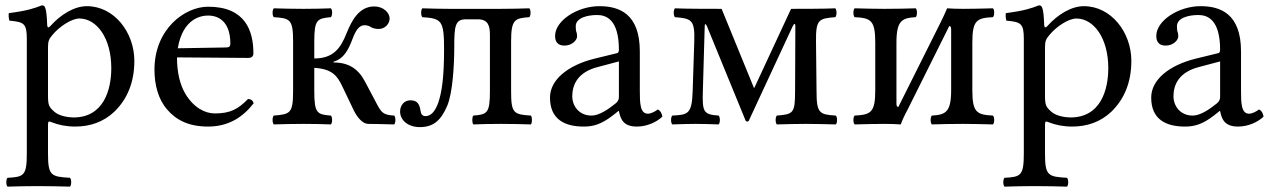

<svg xmlns="http://www.w3.org/2000/svg" viewBox="-20 -462 4734 716"><path d="M156 -368C155 -398 153 -424 148 -434C146 -439 144 -442 136 -442C108 -431 82 -422 13 -413C11 -407 13 -391 15 -385C69 -380 80 -375 80 -317V110C80 193 69 198 8 201C2 207 2 228 8 234C43 233 80 232 120 232C160 232 208 233 241 234C247 228 247 207 241 201C170 197 159 193 159 110V2C159 -11 163 -10 173 -6C198 4 228 10 260 10C316 10 366 -7 407 -46C454 -92 481 -154 481 -235C481 -341 406 -439 304 -439C258 -439 207 -409 167 -364C161 -358 157 -358 156 -368ZM175 -331C201 -363 247 -393 276 -393C340 -393 395 -321 395 -208C395 -126 366 -24 254 -24C236 -24 201 -29 183 -45C163 -63 159 -69 159 -105V-287C159 -308 163 -317 175 -331Z M905 -93C868 -55 839 -39 781 -39C745 -39 703 -60 672 -111C652 -144 640 -190 640 -248L906 -246C918 -246 925 -252 925 -263C925 -347 895 -437 756 -437C669 -437 556 -354 556 -202C556 -146 570 -92 603 -54C637 -14 684 10 756 10C832 10 886 -25 926 -77C923 -87 917 -92 905 -93ZM643 -282C662 -395 732 -404 756 -404C794 -404 839 -383 839 -299C839 -290 835 -285 824 -285Z M1352 0C1352 0 1430 1 1450 2C1456 -4 1456 -25 1450 -31C1411 -33 1403 -41 1386 -73L1341 -158C1316 -205 1281 -229 1224 -229V-232C1263 -243 1280 -278 1295 -318C1307 -349 1319 -368 1340 -368C1349 -368 1357 -365 1363 -361C1369 -357 1380 -354 1393 -354C1415 -354 1433 -373 1433 -393C1433 -415 1409 -438 1376 -438C1318 -438 1291 -384 1272 -337C1250 -282 1223 -244 1152 -244V-307C1152 -390 1163 -393 1214 -398C1220 -404 1220 -425 1214 -431C1190 -430 1152 -429 1112 -429C1069 -429 1034 -430 1001 -431C995 -425 995 -404 1001 -398C1062 -394 1073 -390 1073 -307V-122C1073 -39 1062 -36 1001 -31C995 -25 995 -4 1001 2C1034 1 1069 0 1113 0C1152 0 1192 1 1214 2C1220 -4 1220 -25 1214 -31C1163 -35 1152 -39 1152 -122V-209C1220 -205 1238 -178 1256 -141L1299 -51C1312 -24 1332 -1 1352 0Z M1886 -122V-307C1886 -389 1899 -394 1954 -398C1960 -404 1960 -425 1954 -431C1924 -430 1886 -429 1846 -429H1657C1624 -429 1585 -430 1555 -431C1549 -425 1549 -404 1555 -398C1626 -393 1636 -387 1636 -279C1636 -174 1628 -119 1614 -78C1601 -42 1584 -29 1567 -29C1554 -29 1550 -37 1548 -50C1545 -69 1539 -88 1511 -88C1486 -88 1472 -68 1472 -46C1472 -15 1500 12 1546 12C1597 12 1625 -14 1648 -68C1668 -116 1674 -218 1674 -286C1674 -364 1677 -390 1717 -390H1762C1800 -390 1807 -366 1807 -332V-122C1807 -40 1797 -35 1745 -31C1740 -25 1740 -4 1745 2C1770 1 1807 0 1847 0C1887 0 1932 1 1960 2C1965 -4 1965 -25 1960 -31C1895 -35 1886 -40 1886 -122Z M2288 -48C2294 -17 2305 10 2355 10C2393 10 2429 -7 2450 -27C2448 -39 2444 -48 2433 -54C2426 -48 2409 -38 2396 -38C2367 -38 2366 -77 2366 -123V-270C2366 -412 2288 -439 2215 -439C2133 -439 2050 -385 2050 -328C2050 -304 2062 -292 2085 -292C2114 -292 2132 -313 2132 -326C2132 -333 2131 -340 2129 -344C2128 -347 2127 -353 2127 -364C2127 -395 2169 -406 2207 -406C2241 -406 2288 -389 2288 -276C2288 -269 2285 -265 2282 -264L2196 -243C2100 -219 2031 -166 2031 -98C2031 -16 2087 10 2157 10C2192 10 2222 2 2266 -32L2286 -48ZM2288 -233V-101C2288 -88 2282 -81 2274 -75C2248 -54 2214 -31 2186 -31C2136 -31 2114 -71 2114 -102C2114 -147 2135 -193 2209 -212Z M2569 -306 2563 -120C2560 -36 2545 -34 2487 -31C2481 -25 2481 -4 2487 2C2507 1 2557 0 2573 0C2593 0 2640 1 2660 2C2666 -4 2666 -25 2660 -31C2603 -35 2599 -45 2601 -120L2608 -365C2608 -374 2612 -374 2616 -365L2761 -11C2765 -8 2769 -8 2772 -11L2936 -364C2941 -375 2946 -376 2946 -364L2945 -122C2945 -39 2938 -36 2877 -31C2871 -25 2871 -4 2877 2C2913 1 2950 0 2985 0C3015 0 3058 1 3097 2C3103 -4 3103 -25 3097 -31C3036 -35 3025 -39 3025 -122L3023 -307C3022 -390 3034 -393 3095 -398C3101 -404 3101 -425 3095 -431C3060 -429 2963 -429 2930 -429L2797 -143L2792 -133L2788 -143L2671 -429C2638 -429 2532 -429 2497 -431C2491 -425 2491 -404 2497 -398C2558 -393 2572 -389 2569 -306Z M3330 -63C3327 -63 3323 -65 3323 -75V-303C3323 -386 3344 -395 3395 -398C3401 -404 3401 -425 3395 -431C3372 -430 3315 -429 3278 -429C3245 -429 3205 -430 3167 -431C3161 -425 3161 -404 3167 -398C3228 -395 3244 -386 3244 -303V-126C3244 -43 3228 -34 3167 -31C3161 -25 3161 -4 3167 2C3206 1 3246 0 3278 0C3301 0 3328 1 3339 2C3344 -12 3353 -32 3364 -52L3520 -365C3523 -365 3527 -363 3527 -353V-126C3527 -43 3506 -34 3455 -31C3449 -25 3449 -4 3455 2C3478 1 3532 0 3572 0C3603 0 3644 1 3683 2C3689 -4 3689 -25 3683 -31C3622 -34 3606 -43 3606 -126V-303C3606 -386 3622 -395 3683 -398C3689 -404 3689 -425 3683 -431C3643 -430 3603 -429 3572 -429C3550 -429 3522 -430 3512 -431C3504 -413 3495 -392 3486 -375Z M3874 -368C3873 -398 3871 -424 3866 -434C3864 -439 3862 -442 3854 -442C3826 -431 3800 -422 3731 -413C3729 -407 3731 -391 3733 -385C3787 -380 3798 -375 3798 -317V110C3798 193 3787 198 3726 201C3720 207 3720 228 3726 234C3761 233 3798 232 3838 232C3878 232 3926 233 3959 234C3965 228 3965 207 3959 201C3888 197 3877 193 3877 110V2C3877 -11 3881 -10 3891 -6C3916 4 3946 10 3978 10C4034 10 4084 -7 4125 -46C4172 -92 4199 -154 4199 -235C4199 -341 4124 -439 4022 -439C3976 -439 3925 -409 3885 -364C3879 -358 3875 -358 3874 -368ZM3893 -331C3919 -363 3965 -393 3994 -393C4058 -393 4113 -321 4113 -208C4113 -126 4084 -24 3972 -24C3954 -24 3919 -29 3901 -45C3881 -63 3877 -69 3877 -105V-287C3877 -308 3881 -317 3893 -331Z M4530 -48C4536 -17 4547 10 4597 10C4635 10 4671 -7 4692 -27C4690 -39 4686 -48 4675 -54C4668 -48 4651 -38 4638 -38C4609 -38 4608 -77 4608 -123V-270C4608 -412 4530 -439 4457 -439C4375 -439 4292 -385 4292 -328C4292 -304 4304 -292 4327 -292C4356 -292 4374 -313 4374 -326C4374 -333 4373 -340 4371 -344C4370 -347 4369 -353 4369 -364C4369 -395 4411 -406 4449 -406C4483 -406 4530 -389 4530 -276C4530 -269 4527 -265 4524 -264L4438 -243C4342 -219 4273 -166 4273 -98C4273 -16 4329 10 4399 10C4434 10 4464 2 4508 -32L4528 -48ZM4530 -233V-101C4530 -88 4524 -81 4516 -75C4490 -54 4456 -31 4428 -31C4378 -31 4356 -71 4356 -102C4356 -147 4377 -193 4451 -212Z"/></svg>

Font: Libertinus Math
Style: Regular
Weight: 400
Designer: Philipp H. Poll, Khaled Hosny
Foundry: Caleb Maclennan
Version: Version 7.050;RELEASE